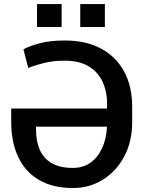

<svg xmlns="http://www.w3.org/2000/svg" viewBox="-20 -922 724 952"><path d="M341.3 10.3Q242.7 10.3 174.3 -29.3Q106 -68.8 70.8 -142.6Q35.6 -216.3 35.6 -318.8V-383.8H510.3L511.2 -401.9Q511.7 -465.8 489.3 -515.1Q466.8 -564.5 420.2 -592.8Q373.5 -621.1 301.3 -621.1Q244.6 -621.1 201.4 -610.6Q158.2 -600.1 120.1 -585L96.2 -677.2Q122.1 -692.4 174.6 -706.8Q227.1 -721.2 301.3 -721.2Q407.7 -721.2 482.4 -680.4Q557.1 -639.6 596.2 -566.2Q635.3 -492.7 635.3 -394V-314.9Q635.3 -220.2 596.2 -146.7Q557.1 -73.2 490.7 -31.5Q424.3 10.3 341.3 10.3ZM341.3 -89.4Q392.1 -89.4 428.7 -115.5Q465.3 -141.6 486.3 -187.3Q507.3 -232.9 510.3 -292L509.8 -293.9H158.7V-278.3Q158.7 -221.2 177.5 -178.7Q196.3 -136.2 236.8 -112.8Q277.3 -89.4 341.3 -89.4ZM377.9 -788.1V-901.9H500V-788.1ZM163.6 -788.1V-901.9H285.6V-788.1Z"/></svg>

Font: Roboto Slab LO Medium
Style: Regular
Weight: 500
Designer: Google
Version: Version 2.000